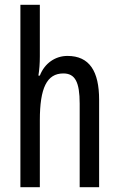

<svg xmlns="http://www.w3.org/2000/svg" viewBox="-20 -780 496 800"><path d="M146 -545V-760H65V0H146V-279C146 -413 175 -474 244 -474C293 -474 312 -438 312 -348V0H393V-364C393 -483 353 -547 261 -547C211 -547 166 -517 146 -465H140C144 -489 146 -516 146 -545Z"/></svg>

Font: Noto Sans Sinhala UI ExtraCondensed
Style: Regular
Weight: 400
Width: 2
Designer: Jelle Bosma - Monotype Design Team
Foundry: Monotype Imaging Inc.
Version: Version 2.006